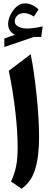

<svg xmlns="http://www.w3.org/2000/svg" viewBox="-20 -1114 329 1142"><path d="M162.6 -791.5Q173.3 -738.3 182.4 -674.1Q191.4 -609.9 198.2 -543Q205.1 -476.1 208.7 -413.3Q212.4 -350.6 212.4 -299.8Q212.4 -181.6 188.7 -106Q165 -30.3 108.4 8.3L45.4 -34.2Q65.4 -76.2 75.2 -121.6Q85 -167 85 -238.3Q85 -329.1 71.5 -448.5Q58.1 -567.9 32.2 -692.9ZM67.9 -986.8Q67.9 -966.3 89.6 -955.3Q111.3 -944.3 140.1 -944.3Q158.7 -944.3 183.6 -947.8Q208.5 -951.2 233.9 -957L225.1 -894.5H182.1L5.9 -834.5V-885.3L68.8 -907.2Q28.3 -927.2 28.3 -971.7Q28.3 -997.1 42 -1025.4Q55.7 -1053.7 78.1 -1073.7Q100.6 -1093.8 127 -1093.8Q148.9 -1093.8 167 -1086.2Q185.1 -1078.6 209.5 -1058.6L181.6 -1015.6Q149.4 -1036.1 122.1 -1036.1Q98.6 -1036.1 83.3 -1022Q67.9 -1007.8 67.9 -986.8Z"/></svg>

Font: Pinar DS4-SemiBold
Style: Regular
Weight: 600
Designer: Amin Abedi
Version: Version 2.000